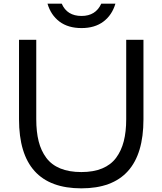

<svg xmlns="http://www.w3.org/2000/svg" viewBox="-20 -1030 897 1060"><path d="M772 -810.1V-371.1Q772 9.8 429.2 9.8Q85 9.8 85 -371.1V-810.1H180.2V-372.1Q180.2 -302.2 193.4 -250Q206.5 -197.8 235.4 -158.9Q264.2 -120.1 312.7 -100.1Q361.3 -80.1 429.2 -80.1Q496.1 -80.1 544.2 -100.1Q592.3 -120.1 621.1 -158.9Q649.9 -197.8 663.3 -250.2Q676.8 -302.7 676.8 -372.1V-810.1ZM539.1 -1009.8H617.2Q598.6 -946.8 551 -910.9Q503.4 -875 430.2 -875Q356 -875 308.3 -910.9Q260.7 -946.8 242.2 -1009.8H320.8Q350.1 -941.9 430.2 -941.9Q508.3 -941.9 539.1 -1009.8Z"/></svg>

Font: Sinkin Sans 400 Regular
Style: Regular
Weight: 400
Designer: Keith Bates
Foundry: K-Type
Version: Sinkin Sans (version 1.0)  by Keith Bates   •   © 2014   www